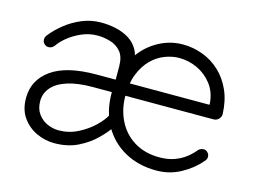

<svg xmlns="http://www.w3.org/2000/svg" viewBox="-78 -654 1050 795"><g transform="rotate(15 447.0 -256.5)"><path d="M266 -523Q300 -523 331 -516Q362 -509 387 -493.5Q412 -478 426.5 -452Q441 -426 441 -388V-256L385 -253V-365Q385 -408 366.5 -429.5Q348 -451 320.5 -459Q293 -467 266 -467Q232 -467 201 -454Q170 -441 145 -421.5Q120 -402 105 -380Q95 -368 81 -368Q71 -368 63 -375.5Q55 -383 55 -394Q55 -398 56.5 -403Q58 -408 62 -413Q83 -440 114 -465Q145 -490 184 -506.5Q223 -523 266 -523ZM206 10Q168 10 131.5 -6.5Q95 -23 70.5 -56.5Q46 -90 46 -141Q46 -218 110.5 -264Q175 -310 303 -310H799L787 -298V-318Q783 -365 757 -398Q731 -431 694 -448Q657 -465 617 -465Q587 -465 555.5 -453Q524 -441 498.5 -415.5Q473 -390 457 -350.5Q441 -311 441 -257Q441 -198 465 -150Q489 -102 534.5 -74Q580 -46 643 -46Q678 -46 706 -56Q734 -66 755 -82.5Q776 -99 790 -117Q801 -126 812 -126Q822 -126 829.5 -118Q837 -110 837 -100Q837 -88 827 -79Q797 -43 749 -16.5Q701 10 644 10Q567 10 508 -23Q449 -56 416 -115Q383 -174 383 -253Q383 -338 416.5 -398Q450 -458 503.5 -490.5Q557 -523 617 -523Q661 -523 702.5 -507.5Q744 -492 776.5 -461.5Q809 -431 828.5 -387Q848 -343 850 -285Q849 -273 840 -264.5Q831 -256 819 -256H302Q237 -256 193.5 -242Q150 -228 128 -202.5Q106 -177 106 -144Q106 -111 122 -89Q138 -67 162 -56.5Q186 -46 210 -46Q254 -46 292.5 -65.5Q331 -85 359.5 -112.5Q388 -140 399 -163L429 -119Q412 -93 381.5 -63Q351 -33 307.5 -11.5Q264 10 206 10Z"/></g></svg>

Font: Quicksand Light
Style: Regular
Weight: 400
Version: Version 3.004